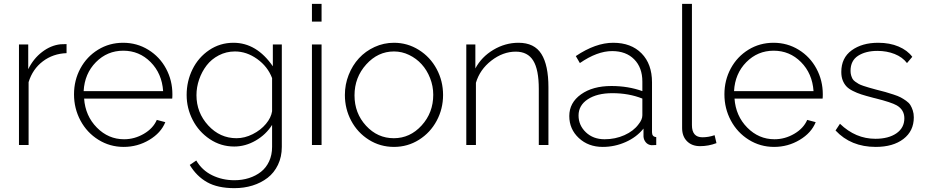

<svg xmlns="http://www.w3.org/2000/svg" viewBox="-20 -750 4786 993"><path d="M324.2 -475.1Q254.4 -472.7 201.7 -432.9Q148.9 -393.1 127.9 -325.2V0H78.1V-520H126V-392.1Q152.8 -446.8 197.8 -481.2Q242.7 -515.6 293 -521Q306.2 -522 324.2 -522Z M619.6 9.8Q548.3 9.8 489 -27.1Q429.7 -64 396.2 -126.5Q362.8 -189 362.8 -262.2Q362.8 -335 395.8 -396Q428.7 -457 487.1 -492.9Q545.4 -528.8 616.7 -528.8Q688.5 -528.8 747.3 -492.4Q806.2 -456.1 838.9 -395Q871.6 -334 871.6 -262.2Q871.6 -245.1 870.6 -240.2H415Q421.4 -150.4 481 -90.1Q540.5 -29.8 621.6 -29.8Q675.8 -29.8 723.9 -57.9Q772 -85.9 791 -129.9L835 -118.2Q812.5 -62.5 752 -26.4Q691.4 9.8 619.6 9.8ZM412.6 -278.8H823.7Q817.4 -370.1 758.8 -429Q700.2 -487.8 617.7 -487.8Q534.7 -487.8 476.1 -428.5Q417.5 -369.1 412.6 -278.8Z M945.3 -258.8Q945.3 -330.1 975.6 -391.6Q1005.9 -453.1 1062 -491Q1118.2 -528.8 1187.5 -528.8Q1307.1 -528.8 1391.1 -407.2V-520H1437.5V9.8Q1437.5 61 1417.7 102.3Q1397.9 143.6 1364 169.7Q1330.1 195.8 1286.1 209.5Q1242.2 223.1 1192.4 223.1Q1106 223.1 1051.3 192.4Q996.6 161.6 961.4 103L995.1 80.1Q1024.9 130.9 1077.4 156.5Q1129.9 182.1 1192.4 182.1Q1232.4 182.1 1267.6 170.9Q1302.7 159.7 1329.6 138.7Q1356.4 117.7 1371.8 84.5Q1387.2 51.3 1387.2 9.8V-104Q1355.5 -53.7 1302.2 -22.9Q1249 7.8 1191.4 7.8Q1122.1 7.8 1064.9 -30.5Q1007.8 -68.8 976.6 -129.6Q945.3 -190.4 945.3 -258.8ZM1387.2 -174.8V-346.2Q1364.3 -406.2 1309.8 -445.1Q1255.4 -483.9 1195.3 -483.9Q1150.4 -483.9 1111.8 -463.9Q1073.2 -443.8 1048.6 -411.6Q1023.9 -379.4 1010 -339.4Q996.1 -299.3 996.1 -257.8Q996.1 -167.5 1056.9 -101.3Q1117.7 -35.2 1203.1 -35.2Q1245.6 -35.2 1287.1 -56.2Q1328.6 -77.1 1355.5 -109.4Q1382.3 -141.6 1387.2 -174.8Z M1593.3 -638.2V-730H1643.1V-638.2ZM1593.3 0V-520H1643.1V0Z M1763.7 -258.8Q1763.7 -313 1783.2 -362.5Q1802.7 -412.1 1836.4 -448.7Q1870.1 -485.4 1917.5 -507.1Q1964.8 -528.8 2017.6 -528.8Q2087.4 -528.8 2146.2 -491.9Q2205.1 -455.1 2238.3 -393.1Q2271.5 -331.1 2271.5 -258.8Q2271.5 -187 2238.5 -125.5Q2205.6 -64 2147 -27.1Q2088.4 9.8 2017.6 9.8Q1946.3 9.8 1887.7 -27.1Q1829.1 -64 1796.4 -125.5Q1763.7 -187 1763.7 -258.8ZM2220.7 -259.8Q2220.7 -304.7 2204.3 -346.2Q2188 -387.7 2160.6 -417.7Q2133.3 -447.8 2095.9 -465.8Q2058.6 -483.9 2017.6 -483.9Q1934.6 -483.9 1874 -416.7Q1813.5 -349.6 1813.5 -256.8Q1813.5 -164.6 1873 -99.9Q1932.6 -35.2 2016.6 -35.2Q2100.6 -35.2 2160.6 -101.1Q2220.7 -167 2220.7 -259.8Z M2816.4 0H2766.6V-290Q2766.6 -390.1 2737.8 -436.5Q2709 -482.9 2647.5 -482.9Q2581.1 -482.9 2521.2 -436.5Q2461.4 -390.1 2441.4 -321.8V0H2391.6V-520H2438.5V-396Q2470.2 -455.6 2531.5 -492.2Q2592.8 -528.8 2661.6 -528.8Q2743.7 -528.8 2780 -470.9Q2816.4 -413.1 2816.4 -298.8Z M2924.3 -149.9Q2924.3 -218.8 2984.9 -262Q3045.4 -305.2 3142.1 -305.2Q3228.5 -305.2 3302.2 -278.8V-328.1Q3302.2 -400.4 3260 -443.1Q3217.8 -485.8 3146 -485.8Q3068.8 -485.8 2979 -423.8L2958 -460Q3060.5 -528.8 3151.4 -528.8Q3244.1 -528.8 3298.1 -473.9Q3352.1 -418.9 3352.1 -324.2V-65.9Q3352.1 -42.5 3374 -41V0Q3352.1 1.5 3349.1 1Q3330.6 -1 3319.8 -14.2Q3309.1 -27.3 3308.1 -43.9V-85Q3272.5 -40.5 3215.8 -15.4Q3159.2 9.8 3097.2 9.8Q3022.9 9.8 2973.6 -36.1Q2924.3 -82 2924.3 -149.9ZM3282.2 -106.9Q3302.2 -131.3 3302.2 -153.8V-240.2Q3232.4 -268.1 3147 -268.1Q3067.9 -268.1 3020 -236.6Q2972.2 -205.1 2972.2 -152.8Q2972.2 -102.1 3010 -65.9Q3047.9 -29.8 3106.9 -29.8Q3162.1 -29.8 3209.5 -51Q3256.8 -72.3 3282.2 -106.9Z M3507.8 -730H3558.6V-103Q3558.6 -40 3612.8 -40Q3644.5 -40 3675.8 -50.8L3685.5 -9.8Q3644.5 5.9 3600.6 5.9Q3558.6 5.9 3533.2 -19.5Q3507.8 -44.9 3507.8 -87.9Z M3983.4 9.8Q3912.1 9.8 3852.8 -27.1Q3793.5 -64 3760 -126.5Q3726.6 -189 3726.6 -262.2Q3726.6 -335 3759.5 -396Q3792.5 -457 3850.8 -492.9Q3909.2 -528.8 3980.5 -528.8Q4052.2 -528.8 4111.1 -492.4Q4169.9 -456.1 4202.6 -395Q4235.4 -334 4235.4 -262.2Q4235.4 -245.1 4234.4 -240.2H3778.8Q3785.2 -150.4 3844.7 -90.1Q3904.3 -29.8 3985.4 -29.8Q4039.6 -29.8 4087.6 -57.9Q4135.7 -85.9 4154.8 -129.9L4198.7 -118.2Q4176.3 -62.5 4115.7 -26.4Q4055.2 9.8 3983.4 9.8ZM3776.4 -278.8H4187.5Q4181.2 -370.1 4122.6 -429Q4064 -487.8 3981.4 -487.8Q3898.4 -487.8 3839.8 -428.5Q3781.2 -369.1 3776.4 -278.8Z M4509.3 9.8Q4380.4 9.8 4301.3 -75.2L4324.2 -109.9Q4404.8 -32.2 4507.3 -32.2Q4575.2 -32.2 4616.2 -60.5Q4657.2 -88.9 4657.2 -138.2Q4657.2 -182.1 4617.7 -205.1Q4590.3 -220.7 4508.8 -241.2Q4504.9 -242.2 4496.6 -244.1H4496.1L4495.6 -244.6H4495.1H4494.6H4494.1L4493.7 -245.1H4493.2Q4457.5 -254.4 4434.8 -261.7Q4412.1 -269 4390.4 -280Q4368.7 -291 4356.9 -304Q4345.2 -316.9 4338.1 -335.2Q4331.1 -353.5 4331.1 -377.9Q4331.1 -450.7 4384.8 -489.7Q4438.5 -528.8 4522 -528.8Q4581.5 -528.8 4627.4 -509.3Q4673.3 -489.7 4698.2 -456.1L4670.9 -423.8Q4647.5 -454.6 4606.9 -470.7Q4566.4 -486.8 4518.1 -486.8Q4457.5 -486.8 4418.2 -461.7Q4378.9 -436.5 4378.9 -383.8Q4378.9 -371.1 4381.8 -360.8Q4384.8 -350.6 4388.9 -342.8Q4393.1 -335 4402.8 -327.9Q4412.6 -320.8 4420.7 -316.2Q4428.7 -311.5 4445.3 -305.9Q4461.9 -300.3 4474.1 -296.9Q4486.3 -293.5 4509.3 -287.1Q4541 -279.3 4558.8 -274.2Q4576.7 -269 4600.8 -261.2Q4625 -253.4 4638.2 -246.3Q4651.4 -239.3 4666.3 -228.8Q4681.2 -218.3 4688.5 -206.3Q4695.8 -194.3 4700.9 -178.5Q4706.1 -162.6 4706.1 -143.1Q4706.1 -72.3 4652.3 -31.2Q4598.6 9.8 4509.3 9.8Z"/></svg>

Font: Rawline Light
Style: Regular
Weight: 300
Designer: Matt McInerney, Pablo Impallari, Rodrigo Fuenzalida
Foundry: Matt McInerney, Pablo Impallari, Rodrigo Fuenzalida
Version: Version 4.020;PS 004.020;hotconv 1.0.88;makeotf.lib2.5.64775